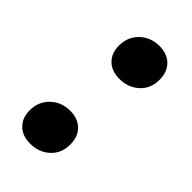

<svg xmlns="http://www.w3.org/2000/svg" viewBox="-164 -529 587 587"><g transform="rotate(45 129.5 -235.5)"><path d="M70 -394Q70 -432 95.5 -456.5Q121 -481 159 -481Q192 -481 212 -461.5Q232 -442 232 -408Q232 -370 206.5 -346.5Q181 -323 143 -323Q109 -323 89.5 -342.5Q70 -362 70 -394ZM17 -61Q17 -99 42.5 -123.5Q68 -148 106 -148Q139 -148 159 -128.5Q179 -109 179 -75Q179 -37 153.5 -13.5Q128 10 90 10Q56 10 36.5 -9.5Q17 -29 17 -61Z"/></g></svg>

Font: Bitter Pro
Style: Bold Italic
Weight: 700
Italic angle: -9°
Designer: Sol Matas, and Bitter project Authors
Foundry: Sol Matas
Version: Version 1.010